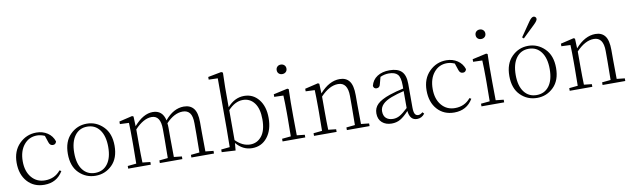

<svg xmlns="http://www.w3.org/2000/svg" viewBox="-46 -1367 6390 1944"><g transform="rotate(-10 3149.0 -395.0)"><path d="M464.8 -103.5 482.4 -93.8Q418.9 13.7 290 13.7Q182.6 13.7 116.7 -59.6Q50.8 -132.8 50.8 -253.9Q50.8 -375 124 -448.2Q197.3 -521.5 299.8 -521.5Q364.3 -521.5 413.6 -488.8Q462.9 -456.1 481.4 -398.4Q473.6 -368.2 445.3 -368.2Q414.1 -368.2 403.3 -403.3L379.9 -473.6Q338.9 -491.2 301.8 -491.2Q218.8 -491.2 166.5 -427.2Q114.3 -363.3 114.3 -257.8Q114.3 -154.3 167 -91.8Q219.7 -29.3 304.7 -29.3Q404.3 -29.3 464.8 -103.5Z M817.4 13.7Q717.8 13.7 647.5 -55.7Q577.1 -125 577.1 -252.9Q577.1 -379.9 647.9 -450.7Q718.8 -521.5 817.4 -521.5Q915 -521.5 986.3 -450.7Q1057.6 -379.9 1057.6 -252.9Q1057.6 -125 986.8 -55.7Q916 13.7 817.4 13.7ZM689.5 -77.6Q736.3 -15.6 817.4 -15.6Q898.4 -15.6 945.3 -77.6Q992.2 -139.6 992.2 -252Q992.2 -364.3 945.3 -427.7Q898.4 -491.2 817.4 -491.2Q736.3 -491.2 689.5 -427.7Q642.6 -364.3 642.6 -252Q642.6 -139.6 689.5 -77.6Z M1953.1 -36.1 2035.2 -27.3V0H1802.7V-27.3L1891.6 -36.1Q1893.6 -145.5 1893.6 -225.6V-334Q1893.6 -409.2 1868.7 -441.4Q1843.8 -473.6 1795.9 -473.6Q1709 -473.6 1624 -383.8Q1627 -361.3 1627 -334V-225.6Q1627 -143.6 1628.9 -36.1L1710 -27.3V0H1478.5V-27.3L1566.4 -36.1Q1568.4 -145.5 1568.4 -225.6V-333Q1568.4 -473.6 1476.6 -473.6Q1393.6 -473.6 1302.7 -377V-225.6Q1302.7 -118.2 1305.7 -36.1L1385.7 -27.3V0H1153.3V-27.3L1242.2 -36.1Q1244.1 -145.5 1244.1 -225.6V-281.2Q1244.1 -380.9 1241.2 -455.1L1148.4 -459V-485.4L1284.2 -517.6L1297.9 -510.7L1301.8 -410.2Q1398.4 -521.5 1496.1 -521.5Q1596.7 -521.5 1620.1 -414.1Q1709 -521.5 1815.4 -521.5Q1881.8 -521.5 1916.5 -478Q1951.2 -434.6 1951.2 -337.9V-225.6Q1951.2 -143.6 1953.1 -36.1Z M2263.7 -405.3V-97.7Q2334 -26.4 2414.1 -26.4Q2485.4 -26.4 2531.7 -84Q2578.1 -141.6 2578.1 -256.8Q2578.1 -366.2 2533.7 -424.8Q2489.3 -483.4 2416 -483.4Q2335.9 -483.4 2263.7 -405.3ZM2262.7 -638.7V-435.5Q2337.9 -521.5 2435.5 -521.5Q2527.3 -521.5 2585 -449.7Q2642.6 -377.9 2642.6 -259.8Q2642.6 -136.7 2583.5 -61.5Q2524.4 13.7 2426.8 13.7Q2331.1 13.7 2262.7 -68.4L2255.9 7.8L2114.3 0V-27.3L2203.1 -36.1Q2205.1 -145.5 2205.1 -225.6V-743.2L2112.3 -746.1V-773.4L2250 -799.8L2266.6 -791Z M2806.6 -720.7Q2806.6 -742.2 2820.8 -755.9Q2835 -769.5 2856.4 -769.5Q2877.9 -769.5 2892.6 -755.9Q2907.2 -742.2 2907.2 -720.7Q2907.2 -698.2 2892.6 -685.1Q2877.9 -671.9 2856.4 -671.9Q2835 -671.9 2820.8 -685.1Q2806.6 -698.2 2806.6 -720.7ZM2892.6 -36.1 2973.6 -27.3V0H2740.2V-27.3L2831.1 -36.1Q2833 -145.5 2833 -225.6V-281.2Q2833 -378.9 2829.1 -456.1L2735.4 -459V-485.4L2879.9 -517.6L2893.6 -510.7L2890.6 -377V-225.6Q2890.6 -145.5 2892.6 -36.1Z M3552.7 -36.1 3634.8 -27.3V0H3401.4V-27.3L3490.2 -36.1Q3492.2 -145.5 3492.2 -225.6V-334Q3492.2 -474.6 3393.6 -474.6Q3304.7 -474.6 3212.9 -377.9V-225.6Q3212.9 -118.2 3215.8 -36.1L3295.9 -27.3V0H3063.5V-27.3L3152.3 -36.1Q3154.3 -145.5 3154.3 -225.6V-281.2Q3154.3 -380.9 3151.4 -455.1L3058.6 -459V-485.4L3194.3 -517.6L3208 -510.7L3211.9 -410.2Q3309.6 -521.5 3418 -521.5Q3483.4 -521.5 3517.1 -477.5Q3550.8 -433.6 3550.8 -334V-225.6Q3550.8 -143.6 3552.7 -36.1Z M4036.1 -115.2V-289.1Q3967.8 -273.4 3905.3 -250Q3785.2 -204.1 3785.2 -125Q3785.2 -78.1 3811.5 -54.2Q3837.9 -30.3 3883.8 -30.3Q3919.9 -30.3 3953.1 -49.3Q3986.3 -68.4 4036.1 -115.2ZM4185.5 -44.9 4201.2 -28.3Q4169.9 12.7 4122.1 12.7Q4048.8 12.7 4038.1 -84Q3989.3 -31.2 3950.2 -8.8Q3911.1 13.7 3861.3 13.7Q3800.8 13.7 3762.7 -20Q3724.6 -53.7 3724.6 -114.3Q3724.6 -169.9 3763.7 -208Q3802.7 -246.1 3893.6 -277.3Q3960.9 -299.8 4036.1 -315.4V-348.6Q4036.1 -430.7 4008.3 -460.9Q3980.5 -491.2 3918 -491.2Q3873 -491.2 3830.1 -471.7L3811.5 -402.3Q3804.7 -364.3 3772.5 -364.3Q3743.2 -364.3 3738.3 -394.5Q3752.9 -455.1 3803.7 -488.3Q3854.5 -521.5 3930.7 -521.5Q4014.6 -521.5 4054.7 -481.4Q4094.7 -441.4 4094.7 -353.5V-113.3Q4094.7 -63.5 4106 -43.9Q4117.2 -24.4 4140.6 -24.4Q4162.1 -24.4 4185.5 -44.9Z M4679.7 -103.5 4697.3 -93.8Q4633.8 13.7 4504.9 13.7Q4397.5 13.7 4331.5 -59.6Q4265.6 -132.8 4265.6 -253.9Q4265.6 -375 4338.9 -448.2Q4412.1 -521.5 4514.6 -521.5Q4579.1 -521.5 4628.4 -488.8Q4677.7 -456.1 4696.3 -398.4Q4688.5 -368.2 4660.2 -368.2Q4628.9 -368.2 4618.2 -403.3L4594.7 -473.6Q4553.7 -491.2 4516.6 -491.2Q4433.6 -491.2 4381.3 -427.2Q4329.1 -363.3 4329.1 -257.8Q4329.1 -154.3 4381.8 -91.8Q4434.6 -29.3 4519.5 -29.3Q4619.1 -29.3 4679.7 -103.5Z M4851.6 -720.7Q4851.6 -742.2 4865.7 -755.9Q4879.9 -769.5 4901.4 -769.5Q4922.9 -769.5 4937.5 -755.9Q4952.1 -742.2 4952.1 -720.7Q4952.1 -698.2 4937.5 -685.1Q4922.9 -671.9 4901.4 -671.9Q4879.9 -671.9 4865.7 -685.1Q4851.6 -698.2 4851.6 -720.7ZM4937.5 -36.1 5018.6 -27.3V0H4785.2V-27.3L4876 -36.1Q4877.9 -145.5 4877.9 -225.6V-281.2Q4877.9 -378.9 4874 -456.1L4780.3 -459V-485.4L4924.8 -517.6L4938.5 -510.7L4935.5 -377V-225.6Q4935.5 -145.5 4937.5 -36.1Z M5356.4 13.7Q5256.8 13.7 5186.5 -55.7Q5116.2 -125 5116.2 -252.9Q5116.2 -379.9 5187 -450.7Q5257.8 -521.5 5356.4 -521.5Q5454.1 -521.5 5525.4 -450.7Q5596.7 -379.9 5596.7 -252.9Q5596.7 -125 5525.9 -55.7Q5455.1 13.7 5356.4 13.7ZM5228.5 -77.6Q5275.4 -15.6 5356.4 -15.6Q5437.5 -15.6 5484.4 -77.6Q5531.2 -139.6 5531.2 -252Q5531.2 -364.3 5484.4 -427.7Q5437.5 -491.2 5356.4 -491.2Q5275.4 -491.2 5228.5 -427.7Q5181.6 -364.3 5181.6 -252Q5181.6 -139.6 5228.5 -77.6ZM5311.5 -616.2Q5370.1 -702.1 5413.1 -763.7Q5440.4 -802.7 5460.9 -802.7Q5471.7 -802.7 5480 -795.4Q5488.3 -788.1 5488.3 -775.4Q5488.3 -757.8 5452.1 -722.7Q5429.7 -702.1 5384.8 -658.2Q5339.8 -614.3 5327.1 -602.5Z M6181.6 -36.1 6263.7 -27.3V0H6030.3V-27.3L6119.1 -36.1Q6121.1 -145.5 6121.1 -225.6V-334Q6121.1 -474.6 6022.5 -474.6Q5933.6 -474.6 5841.8 -377.9V-225.6Q5841.8 -118.2 5844.7 -36.1L5924.8 -27.3V0H5692.4V-27.3L5781.2 -36.1Q5783.2 -145.5 5783.2 -225.6V-281.2Q5783.2 -380.9 5780.3 -455.1L5687.5 -459V-485.4L5823.2 -517.6L5836.9 -510.7L5840.8 -410.2Q5938.5 -521.5 6046.9 -521.5Q6112.3 -521.5 6146 -477.5Q6179.7 -433.6 6179.7 -334V-225.6Q6179.7 -143.6 6181.6 -36.1Z"/></g></svg>

Font: GenYoMin TW TTF ExtraLight
Style: Regular
Weight: 250
Version: Version 1.300